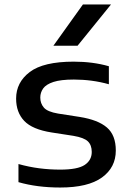

<svg xmlns="http://www.w3.org/2000/svg" viewBox="-20 -828 578 858"><path d="M249 10Q198 10 151 4Q104 -2 62.5 -14V-95Q109 -82 155.2 -76Q201.5 -70 249 -70Q327 -70 358.5 -91Q390 -112 390 -149Q390 -179.5 372.8 -196.2Q355.5 -213 308 -221L211 -236Q124.5 -249.5 88.2 -287.8Q52 -326 52 -387.5Q52 -460 113 -506.2Q174 -552.5 309.5 -552.5Q395 -552.5 466.5 -532V-451.5Q391.5 -472.5 310 -472.5Q251.5 -472.5 218.8 -461.8Q186 -451 173 -432.8Q160 -414.5 160 -392Q160 -366 176 -347.2Q192 -328.5 239.5 -320.5L336 -305.5Q418 -292.5 457.8 -258.2Q497.5 -224 497.5 -155.5Q497.5 -79.5 435.5 -34.8Q373.5 10 249 10ZM218.5 -623.5 350.5 -808H476L326.5 -623.5Z"/></svg>

Font: Encode Sans Exp Md
Style: Regular
Weight: 500
Width: 7
Designer: Multiple Designers
Foundry: Impallari Type
Version: Version 3.002; ttfautohint (v1.8.3) -l 8 -r 50 -G 200 -x 14 